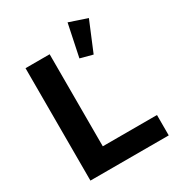

<svg xmlns="http://www.w3.org/2000/svg" viewBox="-190 -922 958 1040"><g transform="rotate(-30 289.5 -402.0)"><path d="M69.3 0V-703.1H220.2V-127.4H559.1V0ZM425.8 -582.5 348.6 -603 390.6 -804.2 502.4 -766.6Z"/></g></svg>

Font: Schibsted Grotesk
Style: Bold
Weight: 700
Designer: Bakken & Baeck AS, Henrik Kongsvoll
Foundry: Schibsted ASA
Version: Version 1.100;gftools[0.9.25]